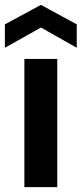

<svg xmlns="http://www.w3.org/2000/svg" viewBox="-31 -768 335 788"><path d="M69 0V-526H204V0ZM-11 -572V-668L137 -748L284 -668V-572L137 -655Z"/></svg>

Font: DM Sans 9pt
Style: Bold
Weight: 700
Version: Version 4.004;gftools[0.9.30]